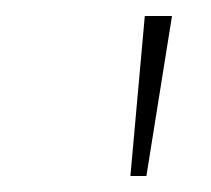

<svg xmlns="http://www.w3.org/2000/svg" viewBox="-20 -720 264 240"><path d="M161 -700H195L163 -500H143Z"/></svg>

Font: Haskoy Thin
Style: Italic
Weight: 100
Designer: Ertekin Erdin
Foundry: Ertekin Erdin
Version: Version 2.000; ttfautohint (v1.8.4.7-5d5b)